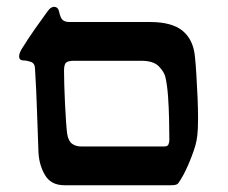

<svg xmlns="http://www.w3.org/2000/svg" viewBox="-20 -548 675 568"><path d="M170.4 0Q131.3 0 113.5 -29.5Q95.7 -59.1 93.8 -97.7Q91.3 -157.2 89.4 -220.9Q87.4 -284.7 83.5 -345.7Q83 -360.8 71.3 -365Q59.6 -369.1 49.8 -369.1Q36.6 -369.1 36.6 -381.3Q36.6 -389.6 43.5 -401.9Q61.5 -431.2 83.7 -462.9Q106 -494.6 120.1 -513.7Q126 -522 130.9 -524.9Q135.7 -527.8 139.2 -527.8Q151.9 -527.8 154.8 -513.7Q158.7 -494.6 165.5 -488.8Q172.4 -482.9 185.5 -482.9H423.3Q488.8 -482.9 520.3 -456.8Q551.8 -430.7 556.6 -381.3Q559.1 -358.9 561 -325.7Q563 -292.5 564.5 -258.5Q565.9 -224.6 565.9 -198.7Q565.9 -164.6 563.7 -147Q561.5 -129.4 557.6 -116.2Q548.8 -87.4 535.4 -57.1Q522 -26.9 509.3 -8.8Q505.9 -2.9 500.2 -1.5Q494.6 0 485.8 0ZM220.7 -114.7H465.8Q476.1 -114.7 478.5 -121.1Q481 -127.4 481 -134.8Q481 -159.7 480.2 -194.3Q479.5 -229 477.1 -263.2Q474.6 -297.4 469.2 -320.3Q465.8 -335 450 -351.6Q434.1 -368.2 397.5 -368.2H198.7Q180.7 -368.2 175 -362.3Q169.4 -356.4 169.4 -338.9Q169.4 -322.3 170.2 -295.2Q170.9 -268.1 172.4 -239.3Q173.8 -210.4 175.5 -186.5Q177.2 -162.6 178.7 -152.3Q182.1 -130.9 193.1 -122.8Q204.1 -114.7 220.7 -114.7Z"/></svg>

Font: David Libre Medium
Style: Regular
Weight: 500
Designer: Ismar David, J. Victor Gaultney, Annie Olsen and Meir Sadan
Foundry: Monotype Imaging Inc. & SIL International
Version: Version 1.100; ttfautohint (v1.8.4.7-5d5b)